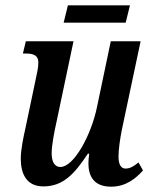

<svg xmlns="http://www.w3.org/2000/svg" viewBox="-20 -691 568 721"><path d="M219 -606H452L468 -671H235ZM397 10C454 10 491 -22 517 -51L500 -81C482 -66 468 -58 451 -58C435 -58 425 -73 425 -102C425 -132 431 -169 437 -201L508 -536H396L344 -288C322 -182 257 -64 207 -64C183 -64 174 -87 174 -115C174 -146 184 -197 193 -237L256 -536H77L66 -490H78C110 -490 124 -480 124 -456C124 -438 119 -415 113 -388L76 -212C68 -176 58 -130 58 -95C58 -39 79 9 143 9C217 9 260 -38 310 -114H315C313 -98 312 -87 312 -78C312 -30 332 10 397 10Z"/></svg>

Font: Noto Serif Condensed Semi
Style: Italic
Weight: 600
Width: 3
Italic angle: -12°
Designer: Monotype Design Team
Foundry: Monotype Imaging Inc.
Version: Version 1.901